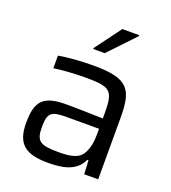

<svg xmlns="http://www.w3.org/2000/svg" viewBox="-136 -836 841 944"><g transform="rotate(20 285.0 -363.5)"><path d="M241 -599V-594H301L430 -730V-735H342ZM223 8C287 8 369 0 400 -72H406L410 0H483V-321C483 -469 455 -518 273 -518C206 -518 140 -513 89 -504V-438C123 -444 200 -449 245 -449C379 -449 402 -441 402 -321V-289C337 -291 240 -293 211 -293C89 -293 55 -254 55 -140C55 -24 111 8 223 8ZM254 -59C155 -59 135 -74 135 -147C135 -223 153 -235 232 -235H402V-209C402 -165 396 -134 381 -106C360 -65 311 -59 254 -59Z"/></g></svg>

Font: Saira UNSAM
Style: Regular
Weight: 400
Designer: Hector Gatti with collaboration of the Omnibus-Type team
Foundry: Omnibus-Type
Version: Version 0.072;PS 000.072;hotconv 1.0.88;makeotf.lib2.5.64775